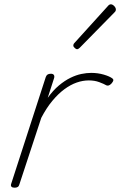

<svg xmlns="http://www.w3.org/2000/svg" viewBox="-20 -858 559 893"><path d="M48 15Q38 15 33.5 10.5Q29 6 32 -3L193 -500Q196 -508 201.5 -511.5Q207 -515 217 -515Q226 -515 230 -510Q234 -505 232 -496L202 -403Q227 -438 254 -460.5Q281 -483 307.5 -496Q334 -509 358.5 -514Q383 -519 404 -519Q435 -519 462.5 -511Q490 -503 503 -493Q508 -489 507 -483.5Q506 -478 498 -469Q491 -462 485.5 -460.5Q480 -459 475 -461Q463 -468 441.5 -476Q420 -484 393 -484Q365 -484 336.5 -474Q308 -464 279.5 -443Q251 -422 223.5 -389Q196 -356 172 -310L70 0Q68 8 62.5 11.5Q57 15 48 15ZM338 -629Q334 -629 327.5 -635Q321 -641 321 -646Q321 -649 322 -652Q323 -655 327 -659L481 -829Q485 -834 488.5 -836Q492 -838 496 -838Q501 -838 506.5 -834Q512 -830 515.5 -824.5Q519 -819 519 -814Q519 -811 518 -808Q517 -805 513 -801L351 -636Q344 -629 338 -629Z"/></svg>

Font: Playwrite RO Thin
Style: Regular
Weight: 250
Version: Version 1.002